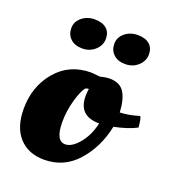

<svg xmlns="http://www.w3.org/2000/svg" viewBox="-127 -774 801 885"><g transform="rotate(20 273.5 -332.0)"><path d="M178 -530Q141 -530 120 -550Q99 -570 99 -601.5Q99 -633 125 -654.5Q151 -676 188 -676Q225 -676 245.5 -658.5Q266 -641 266 -609Q266 -577 240.5 -553.5Q215 -530 178 -530ZM389 -530Q352 -530 331 -550Q310 -570 310 -601.5Q310 -633 336 -654.5Q362 -676 399 -676Q436 -676 456.5 -658.5Q477 -641 477 -609Q477 -577 451.5 -553.5Q426 -530 389 -530ZM188 12Q110 12 65 -37.5Q20 -87 20 -177Q20 -287 85 -363.5Q150 -440 256 -440L301 -436Q325 -443 346 -443Q396 -443 417.5 -409Q439 -375 442 -312Q484 -314 522 -325L536 -329Q543 -322 546 -287L547 -276Q502 -253 437 -240Q415 -134 350 -61Q285 12 188 12ZM208 -181Q208 -88 255 -88Q288 -88 322.5 -130Q357 -172 370 -232Q268 -232 268 -330Q268 -347 271 -365Q261 -365 256 -362Q239 -344 223.5 -289.5Q208 -235 208 -181Z"/></g></svg>

Font: Oleo Script Swash Caps
Style: Bold
Weight: 700
Designer: Soytutype
Foundry: Soytutype
Version: Version 1.002